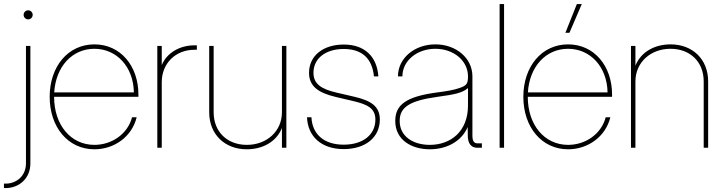

<svg xmlns="http://www.w3.org/2000/svg" viewBox="-63 -748 3670 972"><path d="M68.4 -515.6V79.1C68.4 143.1 20 181.6 -34.2 181.6H-43V204.1H-34.2C32.7 204.1 90.8 156.2 90.8 79.1V-515.6ZM79.6 -649.9C92.3 -649.9 102.5 -660.2 102.5 -672.9C102.5 -685.5 92.3 -695.8 79.6 -695.8C66.9 -695.8 56.6 -685.5 56.6 -672.9C56.6 -660.2 66.9 -649.9 79.6 -649.9Z M415 7.8C515.6 7.8 605 -56.2 628.9 -154.3H605.5C583 -68.8 502.4 -14.6 415 -14.6C295.4 -14.6 210.9 -115.2 210.9 -257.8H637.7V-269.5C637.7 -413.6 547.4 -523.4 415 -523.4C281.7 -523.4 188.5 -411.6 188.5 -257.8C188.5 -104 281.7 7.8 415 7.8ZM211.4 -280.3C219.7 -410.6 301.8 -501 415 -501C527.8 -501 612.8 -409.2 614.7 -280.3Z M733.4 0H755.9V-332C755.9 -427.2 825.7 -496.1 921.9 -496.1H933.6V-518.6H921.9C847.2 -518.6 781.7 -480.5 756.3 -419.4H755.9V-515.6H733.4Z M1186.5 7.8C1263.7 7.8 1335.4 -27.8 1364.3 -100.1V0H1386.7V-515.6H1364.3V-179.7C1364.3 -84 1288.1 -14.6 1186.5 -14.6C1087.4 -14.6 1018.6 -80.6 1018.6 -179.7V-515.6H996.1V-179.7C996.1 -67.9 1074.7 7.8 1186.5 7.8Z M1676.8 6.8C1788.6 6.8 1859.9 -53.7 1859.9 -142.6C1859.9 -210.9 1814 -238.8 1730.5 -258.3L1640.1 -279.3C1564.5 -296.9 1523.9 -322.8 1523.9 -379.4C1523.9 -452.1 1585 -500 1677.2 -500C1769.5 -500 1821.3 -452.1 1830.1 -361.3H1852.5C1845.2 -463.4 1781.7 -522.5 1677.2 -522.5C1572.3 -522.5 1501.5 -465.3 1501.5 -379.4C1501.5 -311.5 1547.9 -278.3 1636.2 -257.3L1725.6 -236.3C1798.3 -219.2 1837.4 -199.2 1837.4 -142.6C1837.4 -66.9 1775.9 -15.6 1676.8 -15.6C1575.7 -15.6 1517.6 -69.8 1513.7 -154.3H1491.2C1495.1 -57.6 1563.5 6.8 1676.8 6.8Z M2112.8 7.8C2202.6 7.8 2275.4 -35.6 2304.7 -105L2305.2 -61C2305.2 -22 2322.3 0 2352.5 0H2376.5V-22.5H2352.5C2336.4 -22.5 2328.6 -35.2 2328.6 -61V-361.3C2328.6 -454.1 2246.1 -523.4 2141.1 -523.4C2035.2 -523.4 1951.7 -453.1 1951.7 -361.3H1974.1C1974.1 -440.4 2047.9 -501 2141.1 -501C2233.4 -501 2306.2 -440.9 2306.2 -361.3C2306.2 -322.3 2298.3 -314.9 2262.7 -302.2C2235.4 -292.5 2197.3 -286.1 2151.9 -280.3C1996.1 -259.8 1938 -219.7 1938 -135.7C1938 -37.6 2022.9 7.8 2112.8 7.8ZM2112.8 -14.6C2029.8 -14.6 1960.4 -56.2 1960.4 -135.7C1960.4 -206.1 2011.7 -238.3 2151.9 -257.8C2236.3 -269.5 2277.3 -276.9 2306.2 -302.2V-213.9C2306.2 -81.5 2217.8 -14.6 2112.8 -14.6Z M2488.8 -727.5H2466.3V0H2488.8Z M2813 7.8C2913.6 7.8 3002.9 -56.2 3026.9 -154.3H3003.4C2981 -68.8 2900.4 -14.6 2813 -14.6C2693.4 -14.6 2608.9 -115.2 2608.9 -257.8H3035.6V-269.5C3035.6 -413.6 2945.3 -523.4 2813 -523.4C2679.7 -523.4 2586.4 -411.6 2586.4 -257.8C2586.4 -104 2679.7 7.8 2813 7.8ZM2799.3 -582H2819.8L2882.3 -727.5H2857.4ZM2609.4 -280.3C2617.7 -410.6 2699.7 -501 2813 -501C2925.8 -501 3010.7 -409.2 3012.7 -280.3Z M3153.8 -335.9C3153.8 -431.6 3230 -501 3331.5 -501C3430.7 -501 3499.5 -435.1 3499.5 -335.9V0H3522V-335.9C3522 -447.8 3443.4 -523.4 3331.5 -523.4C3254.4 -523.4 3182.6 -487.8 3153.8 -415.5V-515.6H3131.3V0H3153.8Z"/></svg>

Font: Raveo Display Display Thin
Style: Regular
Weight: 100
Designer: Jakub Foglar, Rasmus Andersson (Inter)
Foundry: Jakubfoglar.com
Version: Version 1.100;Glyphs 3.2.3 (3260)